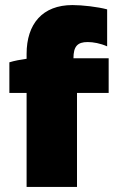

<svg xmlns="http://www.w3.org/2000/svg" viewBox="-20 -738 467 758"><path d="M85 0H284V-371H409V-508H270C270 -555 286 -572 326 -572C348 -572 376 -567 403 -555V-701C366 -711 305 -718 266 -718C148 -718 85 -644 85 -525V-506C63 -503 36 -498 17 -492V-371H85Z"/></svg>

Font: Fixel Display Black
Style: Regular
Weight: 900
Designer: AlfaBravo + MacPaw
Foundry: Kyrylo Tkachov, Marchela Mozhyna, Serhii Makarenko, Maria Weinstein, Zakhar Kryvoshyya
Version: Version 1.211